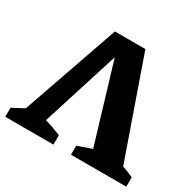

<svg xmlns="http://www.w3.org/2000/svg" viewBox="-157 -816 998 977"><g transform="rotate(30 341.5 -327.5)"><path d="M-14 0V-53L55 -90L252 -655H431L632 -81Q665 -70 697 -55V0H372V-53L455 -82L317 -541L174 -89Q222 -75 269 -55V0Z"/></g></svg>

Font: Piazzolla
Style: Bold
Weight: 700
Designer: Juan Pablo del Peral
Foundry: Huerta Tipografica
Version: Version 1.330